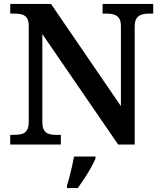

<svg xmlns="http://www.w3.org/2000/svg" viewBox="-20 -734 818 975"><path d="M32 0V-49H52Q73 -49 90 -53.5Q107 -58 116.5 -72.5Q126 -87 126 -117V-601Q126 -630 116 -643.5Q106 -657 90 -661Q74 -665 55 -665H32V-714H239L594 -195V-601Q594 -628 584.5 -641.5Q575 -655 559 -660Q543 -665 524 -665H501V-714H758V-665H734Q714 -665 698 -659.5Q682 -654 673 -640Q664 -626 664 -597V0H580L195 -561V-117Q195 -87 204 -72.5Q213 -58 229 -53.5Q245 -49 265 -49H289V0ZM320 208Q327 187 333.5 161.5Q340 136 346 110Q352 84 356 61H465V71Q456 92 441 119Q426 146 408 173Q390 200 375 221H320Z"/></svg>

Font: Noto Serif Khmer SemiBold
Style: Regular
Weight: 600
Version: Version 2.003